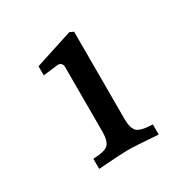

<svg xmlns="http://www.w3.org/2000/svg" viewBox="-92 -755 453 475"><g transform="rotate(-30 135.0 -517.0)"><path d="M177 -677V-428Q177 -402 186.5 -392Q196 -382 231 -381V-352Q164 -357 145 -357Q128 -357 61 -352V-381Q95 -382 104.5 -392Q114 -402 114 -428V-614Q114 -619 110 -623Q106 -627 99 -626L58 -621V-647L166 -682Z"/></g></svg>

Font: Gupter Medium
Style: Regular
Weight: 500
Designer: Octavio Pardo
Version: Version 1.000